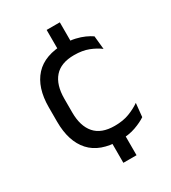

<svg xmlns="http://www.w3.org/2000/svg" viewBox="-174 -684 782 880"><g transform="rotate(-30 217.0 -243.5)"><path d="M284.9 -467.8H215.2V-594.8H284.9ZM284.9 108.5H215.2V-29.9H284.9ZM253.8 11.1Q148.9 11.1 97.7 -45.7Q46.4 -102.4 46.4 -206.6V-282.3Q46.4 -386.8 97.9 -443.2Q149.3 -499.7 253.8 -499.7Q284.9 -499.7 310.4 -493.8Q336 -487.8 356.2 -478.7Q376.4 -469.5 390.4 -459.7L397.6 -389.1Q373.8 -407.1 341.7 -419.6Q309.6 -432.1 265.9 -432.1Q196.1 -432.1 161.9 -393.2Q127.7 -354.4 127.7 -280.7V-208.7Q127.7 -136.1 161.9 -97Q196.1 -57.8 266.2 -57.8Q310.8 -57.8 343.7 -70.5Q376.6 -83.1 402 -100.9L394.7 -29.5Q372.4 -14.4 337 -1.7Q301.6 11.1 253.8 11.1Z"/></g></svg>

Font: Anek Latin Medium
Style: Regular
Weight: 500
Designer: Yesha Goshar
Foundry: Ek Type
Version: Version 1.003